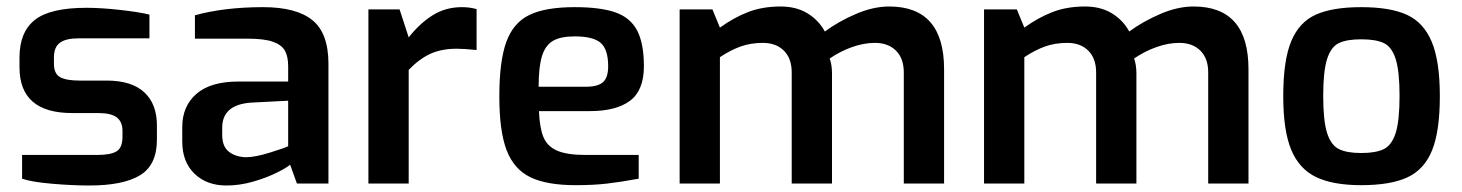

<svg xmlns="http://www.w3.org/2000/svg" viewBox="-20 -565 4499 591"><path d="M48 -15V-88H279Q320 -88 338.5 -99Q357 -110 357 -144V-163Q357 -190 339.5 -203.5Q322 -217 283 -217H202Q40 -217 40 -358V-388Q40 -466 87 -503.5Q134 -541 246 -541Q291 -541 349.5 -534.5Q408 -528 440 -520V-447H222Q183 -447 164.5 -433.5Q146 -420 146 -388V-369Q146 -338 165 -327.5Q184 -317 225 -317H308Q385 -317 424 -281Q463 -245 463 -179V-135Q463 -57 411 -25.5Q359 6 255 6Q202 6 139 0.5Q76 -5 48 -15Z M541 -129V-174Q541 -238 584.5 -276Q628 -314 714 -314H867V-361Q867 -391 857 -409Q847 -427 820 -436.5Q793 -446 742 -446H580V-518Q671 -543 790 -543Q892 -543 941.5 -503Q991 -463 991 -369V0H894L873 -58Q863 -49 832 -33.5Q801 -18 759.5 -6Q718 6 677 6Q616 6 578.5 -30.5Q541 -67 541 -129ZM867 -115V-255L751 -249Q664 -242 664 -172V-150Q664 -114 684.5 -98Q705 -82 737 -81Q765 -81 811.5 -95.5Q858 -110 867 -115Z M1114 -536H1210L1238 -450Q1273 -494 1312.5 -518.5Q1352 -543 1402 -543Q1426 -543 1447 -537V-411Q1409 -415 1386 -415Q1339 -415 1305 -399.5Q1271 -384 1238 -350V0H1114Z M1517 -268Q1517 -377 1538.5 -436Q1560 -495 1609.5 -519Q1659 -543 1749 -543Q1828 -543 1874 -527Q1920 -511 1941 -471.5Q1962 -432 1962 -361Q1962 -287 1919.5 -255Q1877 -223 1796 -223H1639Q1641 -171 1653 -142.5Q1665 -114 1695.5 -101Q1726 -88 1784 -88H1946V-15Q1892 -5 1849.5 0Q1807 5 1752 5Q1663 5 1612.5 -19.5Q1562 -44 1539.5 -102.5Q1517 -161 1517 -268ZM1784 -298Q1820 -298 1836 -312Q1852 -326 1852 -361Q1852 -413 1829 -433Q1806 -453 1749 -453Q1706 -453 1682.5 -439.5Q1659 -426 1648.5 -393Q1638 -360 1638 -298Z M2072 -536H2173L2196 -480Q2239 -511 2283 -528Q2327 -545 2383 -545Q2431 -545 2465.5 -524Q2500 -503 2519 -468Q2561 -499 2614.5 -522Q2668 -545 2717 -545Q2886 -545 2886 -352V0H2762V-342Q2762 -385 2738 -409Q2714 -433 2673 -433Q2639 -433 2602.5 -420Q2566 -407 2534 -385Q2541 -365 2541 -339V0H2417V-342Q2417 -385 2393 -409Q2369 -433 2328 -433Q2291 -433 2260 -422Q2229 -411 2196 -389V0H2072Z M3009 -536H3110L3133 -480Q3176 -511 3220 -528Q3264 -545 3320 -545Q3368 -545 3402.5 -524Q3437 -503 3456 -468Q3498 -499 3551.5 -522Q3605 -545 3654 -545Q3823 -545 3823 -352V0H3699V-342Q3699 -385 3675 -409Q3651 -433 3610 -433Q3576 -433 3539.5 -420Q3503 -407 3471 -385Q3478 -365 3478 -339V0H3354V-342Q3354 -385 3330 -409Q3306 -433 3265 -433Q3228 -433 3197 -422Q3166 -411 3133 -389V0H3009Z M3930 -269Q3930 -379 3954.5 -438Q3979 -497 4030.5 -520Q4082 -543 4170 -543Q4259 -543 4310.5 -519.5Q4362 -496 4387 -436.5Q4412 -377 4412 -269Q4412 -161 4388 -102Q4364 -43 4312 -19Q4260 5 4170 5Q4083 5 4031 -20Q3979 -45 3954.5 -104Q3930 -163 3930 -269ZM4288 -270Q4288 -346 4276 -383.5Q4264 -421 4239.5 -432.5Q4215 -444 4170 -444Q4126 -444 4101.5 -432.5Q4077 -421 4065 -383.5Q4053 -346 4053 -270Q4053 -193 4065 -155.5Q4077 -118 4101.5 -106Q4126 -94 4170 -94Q4215 -94 4239.5 -106Q4264 -118 4276 -155.5Q4288 -193 4288 -270Z"/></svg>

Font: Exo SemiBold
Style: Regular
Weight: 600
Designer: Natanael Gama
Foundry: Natanael Gama
Version: Version 1.500